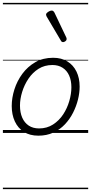

<svg xmlns="http://www.w3.org/2000/svg" viewBox="-20 -918 629 1326"><path d="M245 19Q186 19 145 -7Q104 -33 82.5 -79.5Q61 -126 61 -186Q61 -242 79.5 -300.5Q98 -359 134.5 -408.5Q171 -458 224 -488.5Q277 -519 347 -519Q404 -519 445 -494Q486 -469 508 -424Q530 -379 530 -320Q530 -277 518.5 -230.5Q507 -184 484.5 -139.5Q462 -95 428 -59Q394 -23 348 -2Q302 19 245 19ZM250 -31Q304 -31 346 -58Q388 -85 416 -127.5Q444 -170 458.5 -220Q473 -270 473 -315Q473 -362 457.5 -396.5Q442 -431 412.5 -450Q383 -469 342 -469Q288 -469 246.5 -443Q205 -417 176.5 -374.5Q148 -332 133 -283Q118 -234 118 -189Q118 -141 133.5 -105.5Q149 -70 178.5 -50.5Q208 -31 250 -31ZM415 -627Q411 -627 407.5 -629Q404 -631 400 -638L302 -804Q300 -809 299 -812Q298 -815 298 -819Q299 -825 306 -831Q313 -837 321.5 -841Q330 -845 338 -845Q348 -845 356 -831L438 -659Q440 -655 440 -652Q440 -649 440 -646Q439 -638 430.5 -632.5Q422 -627 415 -627ZM0 378H589V388H0ZM0 -20H589V0H0ZM0 -505H589V-500H0ZM0 -898H589V-888H0Z"/></svg>

Font: Playwrite DE SAS Guides
Style: Regular
Weight: 400
Designer: Veronika Burian, José Scaglione
Foundry: TypeTogether
Version: Version 1.003